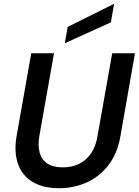

<svg xmlns="http://www.w3.org/2000/svg" viewBox="-20 -981 732 1013"><path d="M292 12Q207 12 151.5 -21.5Q96 -55 74.5 -117.5Q53 -180 68 -266L145 -700H265L188 -266Q179 -214 189 -176.5Q199 -139 229.5 -118.5Q260 -98 312 -98Q360 -98 397.5 -116.5Q435 -135 460.5 -172Q486 -209 495 -266L572 -700H692L616 -266Q600 -171 552 -109.5Q504 -48 436.5 -18Q369 12 292 12ZM322 -753 337 -839 582 -961 565 -863Z"/></svg>

Font: DM Sans 24pt SemiBold
Style: Italic
Weight: 600
Italic angle: -10°
Designer: Colophon Foundry, Jonny Pinhorn
Foundry: Colophon Foundry
Version: Version 4.004;gftools[0.9.30]